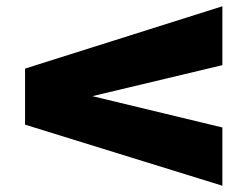

<svg xmlns="http://www.w3.org/2000/svg" viewBox="-20 -621 791 613"><path d="M690 -28 60 -223V-402L690 -601V-413L275 -314L690 -214Z"/></svg>

Font: Georama ExtraExtended ExtraBold
Style: Regular
Weight: 800
Width: 8
Designer: Jean-Baptiste Levee
Foundry: Production Type
Version: Version 1.000